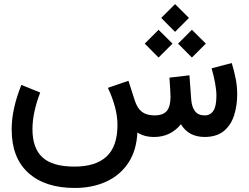

<svg xmlns="http://www.w3.org/2000/svg" viewBox="-20 -682 1239 956"><path d="M782.7 -592.8 851.6 -661.6 920.9 -592.8 851.6 -523.4ZM866.7 -464.8 935.5 -533.7 1004.9 -464.8 935.5 -395.5ZM700.7 -464.8 769.5 -533.7 838.9 -464.8 769.5 -395.5ZM747.6 0Q697.3 0 664.1 -22.5Q659.7 67.9 618.7 129.4Q577.6 190.9 508.8 222.4Q439.9 253.9 352.1 253.9Q204.6 253.9 121.3 179Q38.1 104 38.1 -37.1Q38.1 -91.8 51 -147.9Q64 -204.1 86.4 -259.3L180.2 -221.2Q162.1 -174.8 151.9 -128.2Q141.6 -81.5 141.6 -39.6Q141.6 56.2 191.7 101.8Q241.7 147.5 350.6 147.5Q456.5 147.5 510.5 97.4Q564.5 47.4 564.9 -58.6Q564.9 -104.5 552 -151.6Q539.1 -198.7 517.1 -244.6L619.6 -279.8L651.4 -180.7Q663.6 -143.1 686.3 -125.5Q709 -107.9 748.5 -107.4Q792.5 -107.4 810.8 -129.9Q829.1 -152.3 829.1 -199.7Q829.1 -210.4 827.4 -238Q825.7 -265.6 823.7 -295.4L923.3 -307.1L932.1 -186.5Q934.6 -150.9 950.4 -129.2Q966.3 -107.4 999.5 -107.4Q1026.9 -107.4 1042.2 -130.1Q1057.6 -152.8 1057.6 -206.1Q1057.6 -231.9 1051 -268.3Q1044.4 -304.7 1033.7 -341.8L1133.8 -368.2Q1146 -329.1 1153.6 -290Q1161.1 -251 1161.1 -213.4Q1161.1 -156.7 1145.8 -108.2Q1130.4 -59.6 1095 -30Q1059.6 -0.5 1000 0Q918.5 0 880.9 -63.5Q829.1 0 747.6 0Z"/></svg>

Font: Vazir Medium WOL
Style: Medium-WOL
Weight: 500
Designer: Saber Rastikerdar
Foundry: Saber Rastikerdar
Version: Version 27.0.1